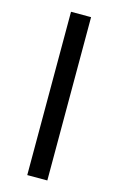

<svg xmlns="http://www.w3.org/2000/svg" viewBox="-110 -748 491 795"><g transform="rotate(15 135.0 -350.0)"><path d="M92 -700H178V0H92Z"/></g></svg>

Font: NT Somic
Style: Regular
Weight: 400
Designer: Ravid Balaliev — lead type designer, mastering
Michael Voronin — secret advisor, marketing
Ivan Kovalenko — best boy
Foundry: NT Type
Version: Version 0.7